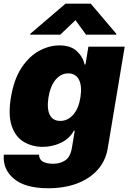

<svg xmlns="http://www.w3.org/2000/svg" viewBox="-40 -797 691 1033"><path d="M219.7 215.8Q96.2 215.8 35.2 165Q-25.9 114.3 -19.5 35.2H169.9Q170.9 62 191.4 73Q211.9 84 246.1 84Q284.7 84 311.8 65.2Q338.9 46.4 346.7 -1L362.3 -93.8H357.4Q335 -52.2 289.8 -29.8Q244.6 -7.3 189.5 -6.8Q131.3 -7.3 86.9 -34.4Q42.5 -61.5 22.9 -119.9Q3.4 -178.2 18.6 -272.5Q35.2 -371.6 76.4 -433.3Q117.7 -495.1 171.4 -523.9Q225.1 -552.7 279.3 -552.7Q339.8 -552.7 372.8 -522.5Q405.8 -492.2 415 -450.2H419.9L435.5 -545.9H630.9L540 -1Q528.8 67.9 485.4 116.5Q441.9 165 373.8 190.4Q305.7 215.8 219.7 215.8ZM284.2 -146.5Q324.7 -146.5 354 -179.9Q383.3 -213.4 392.6 -272.5Q402.3 -333.5 385 -367.7Q367.7 -401.9 327.1 -402.3Q287.1 -401.9 258.8 -367.7Q230.5 -333.5 220.7 -272.5Q211.4 -211.9 227.8 -179.2Q244.1 -146.5 284.2 -146.5ZM422.9 -610.4 366.2 -688.5 284.2 -610.4H122.1L123 -615.2L312.5 -777.3H448.2L585.9 -615.2L585 -610.4Z"/></svg>

Font: Inter Tight Black
Style: Italic
Weight: 900
Italic angle: -9.39999°
Designer: Rasmus Andersson
Foundry: rsms
Version: Version 3.004; ttfautohint (v1.8.4.7-5d5b)